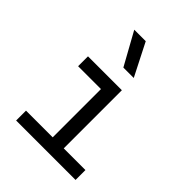

<svg xmlns="http://www.w3.org/2000/svg" viewBox="-224 -914 1033 1033"><g transform="rotate(45 293.0 -397.5)"><path d="M82 0H534.2V-75.2H369.1V-517.6H111.3V-442.4H285.2V-75.2H82ZM288.6 -609.4H367.7L273.4 -794.9H186Z"/></g></svg>

Font: Cascadia Mono PL SemiLight
Style: Regular
Weight: 350
Monospace: yes
Designer: Aaron Bell
Foundry: Saja Typeworks
Version: Version 2404.023